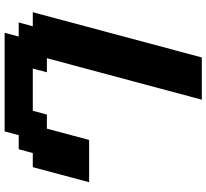

<svg xmlns="http://www.w3.org/2000/svg" viewBox="-52 -864 915 852"><g transform="rotate(90 406.0 -437.5)"><path d="M125 0H562.5L579.1 -62.5H641.6L658.7 -125H721.2Q732.4 -166.5 754.6 -249.8Q776.9 -333 788.1 -375H600.6L550.3 -187.5H487.8L471.2 -125H283.7L300.3 -187.5H237.8L421.9 -875H234.4L33.7 -125H96.2L79.1 -62.5H141.6Z"/></g></svg>

Font: Faithful 32x
Style: SemiboldOblique
Weight: 400
Foundry: Faithful Resource Pack
Version: Version 1.0; January 27, 2023